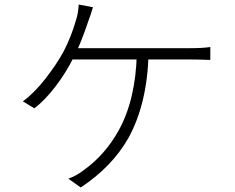

<svg xmlns="http://www.w3.org/2000/svg" viewBox="-20 -799 1040 849"><path d="M381 -735Q371 -708 370 -704Q338 -608 308 -550Q272 -477 224.5 -415.5Q177 -354 132 -320L81 -351Q130 -386 180 -450Q230 -514 261 -571Q295 -636 317 -713Q326 -741 328 -779L391 -767ZM506 -586H611H708H784H822Q875 -586 910 -591V-534Q854 -536 822 -536H773H678H557H435H333H274L285 -586ZM548 -189Q476 -62 337 30L282 -9Q316 -20 355 -50Q446 -117 504 -221Q580 -357 585 -562L637 -561Q631 -340 548 -189Z"/></svg>

Font: Merged Yaku Han JP Light
Style: Regular
Weight: 300
Designer: Ryoko NISHIZUKA 西塚涼子 (kana, bopomofo & ideographs); Paul D. Hunt (Latin, Greek & Cyrillic); Sandoll Communications 산돌커뮤니
Foundry: Adobe
Version: Version 2.004